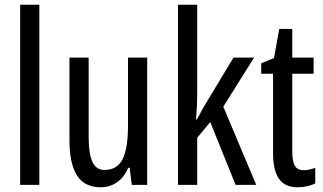

<svg xmlns="http://www.w3.org/2000/svg" viewBox="-20 -780 1364 810"><path d="M65 0V-760H146V0Z M601 0H536L527 -72H521Q504 -32 473.5 -11Q443 10 405 10Q335 10 304 -41Q273 -92 273 -187V-537H354V-202Q354 -131 370 -97Q386 -63 420 -63Q474 -63 497 -108Q520 -153 520 -251V-537H601Z M812 -383Q812 -334 807 -276H811Q831 -315 845 -338L965 -537H1052L922 -330L1061 0H974L867 -265L812 -199V0H731V-760H812Z M1310 -72V-6Q1276 10 1235 10Q1182 10 1157 -25.5Q1132 -61 1132 -133V-469H1082V-513L1136 -535L1158 -658H1213V-537H1303V-469H1213V-143Q1213 -100 1223.5 -81Q1234 -62 1262 -62Q1283 -62 1310 -72Z"/></svg>

Font: Noto Sans UI Cond
Style: Regular
Weight: 400
Width: 3
Designer: Monotype Design Team
Foundry: Monotype Imaging Inc.
Version: Version 1.001